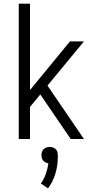

<svg xmlns="http://www.w3.org/2000/svg" viewBox="-20 -755 540 1043"><path d="M82 0V-735H143V-266L360 -530H436L238 -290L436 0H364L203 -236L199 -242L143 -174V0ZM241 268 202 242Q219 218 229 189.5Q239 161 243 132Q235 131 227.5 127.5Q220 124 215 118Q210 112 207.5 104Q205 96 205 88Q205 79 208 70Q211 61 217.5 55Q224 49 232.5 46Q241 43 250 43Q259 43 267.5 46Q276 49 282.5 55Q289 61 291.5 70Q294 79 294 88V90V105Q293 149 280 191Q267 233 241 268Z"/></svg>

Font: Iosevka Term Light
Style: Regular
Weight: 300
Monospace: yes
Designer: Belleve Invis
Foundry: Belleve Invis
Version: Version 9.0.1; ttfautohint (v1.8.3)